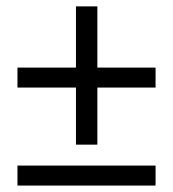

<svg xmlns="http://www.w3.org/2000/svg" viewBox="-20 -576 537 596"><path d="M215.8 -127V-304.2H34.2V-366.2H215.8V-556.2H282.2V-366.2H462.9V-304.2H282.2V-127ZM34.2 0V-62H462.9V0Z"/></svg>

Font: Source Sans Pro
Style: Regular
Weight: 400
Designer: Paul D. Hunt
Foundry: Adobe Systems Incorporated
Version: Version 3.006;hotconv 1.0.111;makeotfexe 2.5.65597